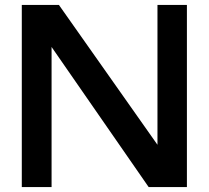

<svg xmlns="http://www.w3.org/2000/svg" viewBox="-20 -753 852 784"><path d="M743.2 10.8H587L190.6 -561.2V10.8H69V-732.8H220.6L623 -161.8V-732.8H743.2Z"/></svg>

Font: SUIT Variable
Style: Regular
Weight: 400
Designer: Sunn Youn; Korean Glyphs from Source Han Sans (Sandoll Communications; Soo-young Jang, Joo-yeon Kang)
Foundry: Sunn
Version: Version 1.150;FEAKit 1.0